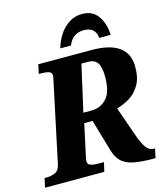

<svg xmlns="http://www.w3.org/2000/svg" viewBox="-156 -1033 968 1133"><g transform="rotate(-15 327.5 -467.0)"><path d="M-23 0 -11 -56H1Q30 -56 54 -66.5Q78 -77 86 -114L187 -590Q194 -621 194 -626Q194 -647 175.5 -652.5Q157 -658 127 -658H115L127 -714H452Q676 -714 676 -551Q676 -483 650.5 -440.5Q625 -398 586.5 -375Q548 -352 509 -342L570 -168Q592 -105 611 -80.5Q630 -56 658 -56H664L652 0H636Q569 0 523 -8.5Q477 -17 449 -41Q421 -65 407 -113L350 -308H299L261 -132Q253 -97 253 -88Q253 -67 272.5 -61.5Q292 -56 321 -56H352L339 0ZM361 -369Q415 -369 452 -408.5Q489 -448 489 -541Q489 -602 471 -627Q453 -652 414 -652H374L310 -369ZM277 -771Q287 -810 310.5 -847.5Q334 -885 370 -909.5Q406 -934 452 -934Q516 -934 548.5 -888.5Q581 -843 585 -771H515Q512 -806 491.5 -822.5Q471 -839 439 -839Q406 -839 381 -823Q356 -807 342 -771Z"/></g></svg>

Font: Noto Serif SemiCondensed ExtraBold
Style: Italic
Weight: 800
Width: 4
Italic angle: -12°
Designer: Monotype Design Team
Foundry: Monotype Imaging Inc.
Version: Version 2.014; ttfautohint (v1.8.4.7-5d5b)